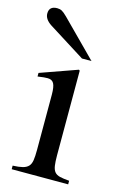

<svg xmlns="http://www.w3.org/2000/svg" viewBox="-115 -728 501 778"><g transform="rotate(15 135.0 -339.0)"><path d="M179 -457V-102Q179 -75 181.5 -58.5Q184 -42 191.5 -33Q199 -24 213.5 -20.5Q228 -17 253 -15V0H16V-15Q42 -16 57.5 -20Q73 -24 81.5 -33Q90 -42 92.5 -58.5Q95 -75 95 -102V-334Q95 -367 87.5 -380.5Q80 -394 62 -394Q46 -394 28 -391L20 -390V-405L175 -460ZM175 -507 21 -604Q-8 -623 -8 -647Q-8 -678 26 -678Q37 -678 45.5 -673.5Q54 -669 68 -655L215 -507Z"/></g></svg>

Font: Klingon pIqaD vaHbo'
Style: Regular
Weight: 400
Width: 0
Designer: Mike Neff (qa'vaj)
Foundry: Mike Neff and Michael Everson
Version: Version 2.003